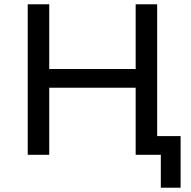

<svg xmlns="http://www.w3.org/2000/svg" viewBox="-20 -720 887 893"><path d="M711 -700V0H611V-312H209V0H109V-700H209V-399H611V-700ZM820 -87V153H728V0H615V-87Z"/></svg>

Font: APTA Sans Medium
Style: Bold
Weight: 500
Version: Version 7.200